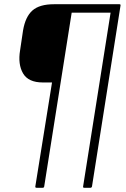

<svg xmlns="http://www.w3.org/2000/svg" viewBox="-20 -703 596 908"><path d="M153 185Q146 185 147 179L226 -313H183Q114 -313 89 -356Q64 -399 75 -465L89 -559Q100 -624 133.5 -653.5Q167 -683 235 -683H545Q551 -683 550 -677L415 179Q413 185 408 185H378Q372 185 373 179L503 -643H319L189 179Q188 185 182 185Z"/></svg>

Font: Sofia Sans Semi Condensed ExtraLight
Style: Italic
Weight: 250
Italic angle: -9°
Version: Version 4.100